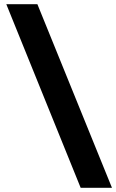

<svg xmlns="http://www.w3.org/2000/svg" viewBox="-20 -783 553 914"><path d="M513 111H364L10 -763H158Z"/></svg>

Font: Open Sauce Sans Black
Style: Regular
Weight: 900
Designer: Alfredo Marco Pradil
Foundry: Creative Sauce Fz LLC
Version: Version 1.477